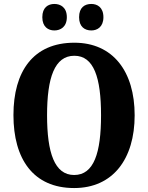

<svg xmlns="http://www.w3.org/2000/svg" viewBox="-20 -941 749 971"><path d="M442 -787C472 -787 503 -805 503 -854C503 -904 472 -921 442 -921C409 -921 380 -904 380 -854C380 -805 409 -787 442 -787ZM255 -787C286 -787 318 -805 318 -854C318 -904 286 -921 255 -921C224 -921 194 -904 194 -854C194 -805 224 -787 255 -787ZM355 10C551 10 661 -137 661 -358C661 -580 551 -725 356 -725C148 -725 48 -580 48 -359C48 -137 148 10 355 10ZM355 -56C256 -56 218 -168 218 -358C218 -548 256 -659 356 -659C455 -659 491 -548 491 -358C491 -168 455 -56 355 -56Z"/></svg>

Font: Noto Serif Myanmar Condensed ExtraBold
Style: Regular
Weight: 800
Width: 3
Designer: Ben Mitchell and the Monotype Design Team
Foundry: Monotype Imaging Inc.
Version: Version 2.106